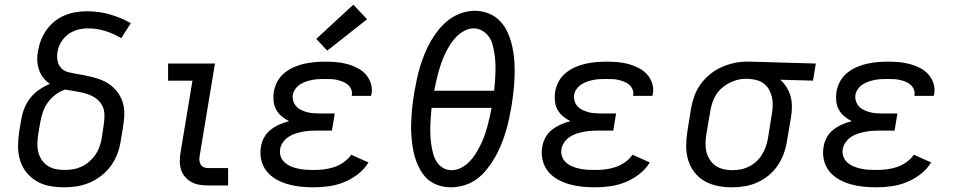

<svg xmlns="http://www.w3.org/2000/svg" viewBox="-20 -791 4090 819"><path d="M254 8Q223 8 192.5 2.5Q162 -3 136.5 -18Q111 -33 92.5 -56Q74 -79 65.5 -107.5Q57 -136 57 -167.5Q57 -199 62 -230L71 -283Q75 -307 84.5 -330.5Q94 -354 110 -374Q126 -394 148 -409Q170 -424 193 -433Q177 -444 165 -459Q153 -474 146.5 -493Q140 -512 139 -532.5Q138 -553 142 -573Q146 -597 155 -620Q164 -643 178.5 -663.5Q193 -684 213 -700Q233 -716 256 -725.5Q279 -735 303 -739Q327 -743 351 -743Q402 -743 449 -729.5Q496 -716 538 -692L497 -628Q466 -647 430 -658.5Q394 -670 355 -670Q341 -670 326 -667.5Q311 -665 297 -659.5Q283 -654 270.5 -644.5Q258 -635 248.5 -623Q239 -611 233 -596.5Q227 -582 225 -568Q222 -550 225.5 -531.5Q229 -513 241 -500.5Q253 -488 270.5 -483.5Q288 -479 306 -476Q324 -473 342 -469.5Q360 -466 377 -461.5Q394 -457 411 -450.5Q428 -444 442.5 -434.5Q457 -425 469 -412.5Q481 -400 490 -385Q499 -370 504 -353Q509 -336 510 -318Q511 -300 509 -281Q507 -262 504 -244L495 -190Q491 -163 481 -136Q471 -109 454 -85Q437 -61 413.5 -42.5Q390 -24 363.5 -12.5Q337 -1 309 3.5Q281 8 254 8ZM254 -66Q273 -66 291.5 -69Q310 -72 327.5 -80Q345 -88 360.5 -101.5Q376 -115 387 -131Q398 -147 404.5 -165.5Q411 -184 414 -202L422 -256Q426 -279 425.5 -302Q425 -325 414.5 -343.5Q404 -362 385.5 -374Q367 -386 346 -392Q325 -398 302.5 -401.5Q280 -405 258 -409Q236 -402 217 -387.5Q198 -373 184.5 -354.5Q171 -336 163.5 -314.5Q156 -293 152 -271L143 -218Q140 -199 139.5 -179.5Q139 -160 143.5 -142Q148 -124 158 -109Q168 -94 183 -84Q198 -74 216.5 -70Q235 -66 254 -66Z M867 0Q848 0 830 -3Q812 -6 796.5 -14.5Q781 -23 769.5 -36.5Q758 -50 752.5 -67Q747 -84 747 -102.5Q747 -121 750 -140L801 -447H697V-520H897L832 -128Q830 -118 830.5 -108Q831 -98 835.5 -90Q840 -82 848.5 -78Q857 -74 867 -74H953V0Z M1318 8Q1289 8 1261 5Q1233 2 1207 -5.5Q1181 -13 1157.5 -26.5Q1134 -40 1117.5 -60.5Q1101 -81 1094.5 -108.5Q1088 -136 1093 -164Q1096 -185 1106.5 -204.5Q1117 -224 1134.5 -237.5Q1152 -251 1172 -260Q1192 -269 1213 -274Q1196 -283 1181.5 -295Q1167 -307 1158 -323.5Q1149 -340 1147 -360Q1145 -380 1148 -400Q1152 -422 1163 -443Q1174 -464 1193 -479.5Q1212 -495 1233.5 -504.5Q1255 -514 1277.5 -519Q1300 -524 1322 -526Q1344 -528 1367 -528Q1391 -528 1414.5 -526Q1438 -524 1460.5 -518Q1483 -512 1503.5 -501.5Q1524 -491 1539 -475Q1554 -459 1561.5 -436.5Q1569 -414 1565 -390Q1564 -388 1563.5 -386Q1563 -384 1563 -382H1480Q1480 -383 1480.5 -384Q1481 -385 1481 -386Q1483 -398 1478 -410Q1473 -422 1463.5 -430Q1454 -438 1442.5 -442.5Q1431 -447 1418.5 -450Q1406 -453 1393 -453.5Q1380 -454 1367 -454Q1353 -454 1340 -453.5Q1327 -453 1313.5 -450.5Q1300 -448 1286.5 -443.5Q1273 -439 1261 -431.5Q1249 -424 1240.5 -412.5Q1232 -401 1229 -387Q1227 -373 1231 -360Q1235 -347 1243.5 -337.5Q1252 -328 1264.5 -322Q1277 -316 1290 -312.5Q1303 -309 1317 -308Q1331 -307 1345 -307H1408L1396 -234H1332Q1317 -234 1301.5 -233Q1286 -232 1270.5 -229Q1255 -226 1239.5 -221Q1224 -216 1210.5 -207Q1197 -198 1187 -184Q1177 -170 1175 -155Q1172 -139 1177.5 -123.5Q1183 -108 1195 -97.5Q1207 -87 1221.5 -81Q1236 -75 1252 -71.5Q1268 -68 1284.5 -67Q1301 -66 1318 -66Q1340 -66 1361.5 -68.5Q1383 -71 1404.5 -78Q1426 -85 1445.5 -98.5Q1465 -112 1478 -131L1552 -98Q1534 -69 1506 -47.5Q1478 -26 1446.5 -13.5Q1415 -1 1382.5 3.5Q1350 8 1318 8ZM1376 -575 1329 -625 1487 -771 1546 -709Z M1903 8Q1882 8 1862 3Q1842 -2 1824.5 -12Q1807 -22 1794 -36.5Q1781 -51 1771.5 -68.5Q1762 -86 1755 -105Q1748 -124 1744 -144Q1740 -164 1737.5 -184.5Q1735 -205 1734 -226Q1733 -247 1734 -268.5Q1735 -290 1736.5 -311.5Q1738 -333 1741 -354Q1744 -375 1747 -396Q1752 -424 1758 -452.5Q1764 -481 1772.5 -508.5Q1781 -536 1792 -563Q1803 -590 1818 -616Q1833 -642 1852.5 -666Q1872 -690 1896.5 -708Q1921 -726 1949 -735.5Q1977 -745 2006 -745Q2037 -745 2066 -733Q2095 -721 2115 -699Q2135 -677 2147 -649Q2159 -621 2165.5 -591Q2172 -561 2174 -529.5Q2176 -498 2175 -466Q2174 -434 2170.5 -402.5Q2167 -371 2162 -339Q2157 -311 2151 -282.5Q2145 -254 2136.5 -226.5Q2128 -199 2117 -172Q2106 -145 2091 -119Q2076 -93 2057 -69Q2038 -45 2013.5 -27Q1989 -9 1960 -0.5Q1931 8 1903 8ZM1832 -404H2088Q2090 -424 2091.5 -444.5Q2093 -465 2093.5 -484.5Q2094 -504 2093 -524Q2092 -544 2089 -563Q2086 -582 2081 -601Q2076 -620 2065 -635Q2054 -650 2037 -660Q2020 -670 2000 -670Q1980 -670 1960.5 -659.5Q1941 -649 1926 -633.5Q1911 -618 1899.5 -599.5Q1888 -581 1879 -562Q1870 -543 1863 -523.5Q1856 -504 1850.5 -484Q1845 -464 1840.5 -444Q1836 -424 1832 -404ZM1907 -65Q1927 -65 1946.5 -75Q1966 -85 1981.5 -100.5Q1997 -116 2008.5 -134.5Q2020 -153 2029.5 -172Q2039 -191 2046 -210.5Q2053 -230 2058.5 -250Q2064 -270 2068.5 -290Q2073 -310 2077 -331H1821Q1819 -311 1817.5 -291Q1816 -271 1815.5 -251Q1815 -231 1816 -211.5Q1817 -192 1820 -172.5Q1823 -153 1828 -134.5Q1833 -116 1843 -100.5Q1853 -85 1869.5 -75Q1886 -65 1907 -65Z M2518 8Q2489 8 2461 5Q2433 2 2407 -5.5Q2381 -13 2357.5 -26.5Q2334 -40 2317.5 -60.5Q2301 -81 2294.5 -108.5Q2288 -136 2293 -164Q2296 -185 2306.5 -204.5Q2317 -224 2334.5 -237.5Q2352 -251 2372 -260Q2392 -269 2413 -274Q2396 -283 2381.5 -295Q2367 -307 2358 -323.5Q2349 -340 2347 -360Q2345 -380 2348 -400Q2352 -422 2363 -443Q2374 -464 2393 -479.5Q2412 -495 2433.5 -504.5Q2455 -514 2477.5 -519Q2500 -524 2522 -526Q2544 -528 2567 -528Q2591 -528 2614.5 -526Q2638 -524 2660.5 -518Q2683 -512 2703.5 -501.5Q2724 -491 2739 -475Q2754 -459 2761.5 -436.5Q2769 -414 2765 -390Q2764 -388 2763.5 -386Q2763 -384 2763 -382H2680Q2680 -383 2680.5 -384Q2681 -385 2681 -386Q2683 -398 2678 -410Q2673 -422 2663.5 -430Q2654 -438 2642.5 -442.5Q2631 -447 2618.5 -450Q2606 -453 2593 -453.5Q2580 -454 2567 -454Q2553 -454 2540 -453.5Q2527 -453 2513.5 -450.5Q2500 -448 2486.5 -443.5Q2473 -439 2461 -431.5Q2449 -424 2440.5 -412.5Q2432 -401 2429 -387Q2427 -373 2431 -360Q2435 -347 2443.5 -337.5Q2452 -328 2464.5 -322Q2477 -316 2490 -312.5Q2503 -309 2517 -308Q2531 -307 2545 -307H2608L2596 -234H2532Q2517 -234 2501.5 -233Q2486 -232 2470.5 -229Q2455 -226 2439.5 -221Q2424 -216 2410.5 -207Q2397 -198 2387 -184Q2377 -170 2375 -155Q2372 -139 2377.5 -123.5Q2383 -108 2395 -97.5Q2407 -87 2421.5 -81Q2436 -75 2452 -71.5Q2468 -68 2484.5 -67Q2501 -66 2518 -66Q2540 -66 2561.5 -68.5Q2583 -71 2604.5 -78Q2626 -85 2645.5 -98.5Q2665 -112 2678 -131L2752 -98Q2734 -69 2706 -47.5Q2678 -26 2646.5 -13.5Q2615 -1 2582.5 3.5Q2550 8 2518 8Z M3102 8Q3071 8 3041 2Q3011 -4 2985.5 -18.5Q2960 -33 2942 -56.5Q2924 -80 2915.5 -108Q2907 -136 2907 -167.5Q2907 -199 2912 -230L2928 -330Q2933 -357 2942.5 -383Q2952 -409 2969 -432.5Q2986 -456 3009 -474.5Q3032 -493 3057.5 -504.5Q3083 -516 3110.5 -522Q3138 -528 3165 -528Q3169 -528 3173 -528Q3177 -528 3181 -528L3460 -520L3448 -447L3308 -451Q3324 -437 3335.5 -418.5Q3347 -400 3352.5 -379.5Q3358 -359 3358 -336Q3358 -313 3354 -290L3337 -190Q3333 -163 3323.5 -136.5Q3314 -110 3298 -86Q3282 -62 3259 -43Q3236 -24 3210 -12.5Q3184 -1 3156.5 3.5Q3129 8 3102 8ZM3103 -65Q3121 -65 3139.5 -68.5Q3158 -72 3175 -80.5Q3192 -89 3206.5 -102.5Q3221 -116 3231 -132.5Q3241 -149 3247 -166.5Q3253 -184 3256 -202L3272 -302Q3275 -320 3276 -338Q3277 -356 3273.5 -373Q3270 -390 3262.5 -405Q3255 -420 3242.5 -431Q3230 -442 3213.5 -447.5Q3197 -453 3179 -454L3169 -455Q3167 -455 3164.5 -455Q3162 -455 3159 -455Q3142 -455 3124 -450Q3106 -445 3089.5 -436.5Q3073 -428 3058.5 -415Q3044 -402 3034 -386Q3024 -370 3018.5 -352.5Q3013 -335 3010 -318L2993 -218Q2990 -199 2989.5 -179.5Q2989 -160 2993.5 -142.5Q2998 -125 3008 -109.5Q3018 -94 3032.5 -84Q3047 -74 3065.5 -69.5Q3084 -65 3103 -65Z M3718 8Q3689 8 3661 5Q3633 2 3607 -5.5Q3581 -13 3557.5 -26.5Q3534 -40 3517.5 -60.5Q3501 -81 3494.5 -108.5Q3488 -136 3493 -164Q3496 -185 3506.5 -204.5Q3517 -224 3534.5 -237.5Q3552 -251 3572 -260Q3592 -269 3613 -274Q3596 -283 3581.5 -295Q3567 -307 3558 -323.5Q3549 -340 3547 -360Q3545 -380 3548 -400Q3552 -422 3563 -443Q3574 -464 3593 -479.5Q3612 -495 3633.5 -504.5Q3655 -514 3677.5 -519Q3700 -524 3722 -526Q3744 -528 3767 -528Q3791 -528 3814.5 -526Q3838 -524 3860.5 -518Q3883 -512 3903.5 -501.5Q3924 -491 3939 -475Q3954 -459 3961.5 -436.5Q3969 -414 3965 -390Q3964 -388 3963.5 -386Q3963 -384 3963 -382H3880Q3880 -383 3880.5 -384Q3881 -385 3881 -386Q3883 -398 3878 -410Q3873 -422 3863.5 -430Q3854 -438 3842.5 -442.5Q3831 -447 3818.5 -450Q3806 -453 3793 -453.5Q3780 -454 3767 -454Q3753 -454 3740 -453.5Q3727 -453 3713.5 -450.5Q3700 -448 3686.5 -443.5Q3673 -439 3661 -431.5Q3649 -424 3640.5 -412.5Q3632 -401 3629 -387Q3627 -373 3631 -360Q3635 -347 3643.5 -337.5Q3652 -328 3664.5 -322Q3677 -316 3690 -312.5Q3703 -309 3717 -308Q3731 -307 3745 -307H3808L3796 -234H3732Q3717 -234 3701.5 -233Q3686 -232 3670.5 -229Q3655 -226 3639.5 -221Q3624 -216 3610.5 -207Q3597 -198 3587 -184Q3577 -170 3575 -155Q3572 -139 3577.5 -123.5Q3583 -108 3595 -97.5Q3607 -87 3621.5 -81Q3636 -75 3652 -71.5Q3668 -68 3684.5 -67Q3701 -66 3718 -66Q3740 -66 3761.5 -68.5Q3783 -71 3804.5 -78Q3826 -85 3845.5 -98.5Q3865 -112 3878 -131L3952 -98Q3934 -69 3906 -47.5Q3878 -26 3846.5 -13.5Q3815 -1 3782.5 3.5Q3750 8 3718 8Z"/></svg>

Font: Zed Sans Extended
Style: Italic
Weight: 400
Width: 7
Italic angle: -9°
Designer: Belleve Invis
Foundry: Belleve Invis
Version: Version 1.0.0; ttfautohint (v1.8.4)